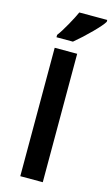

<svg xmlns="http://www.w3.org/2000/svg" viewBox="-140 -981 600 1031"><g transform="rotate(15 160.5 -465.5)"><path d="M320.8 -931.2V-920.9Q309.6 -900.9 264.2 -855Q218.8 -809.1 172.9 -771H81.5V-784.2Q101.1 -809.6 128.2 -858.4Q155.3 -907.2 165.5 -931.2ZM211.9 0H86.9V-713.9H211.9Z"/></g></svg>

Font: Open Sans Hebrew Condensed
Style: Bold
Weight: 700
Width: 3
Foundry: Ascender Corporation, Yanek Iontef
Version: Version 2.001;PS 002.001;hotconv 1.0.70;makeotf.lib2.5.58329